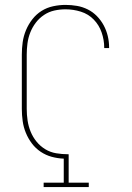

<svg xmlns="http://www.w3.org/2000/svg" viewBox="-20 -763 540 783"><path d="M158 0V-18H240V-116Q215 -117 191 -123.5Q167 -130 146 -144Q125 -158 110 -178Q95 -198 85.5 -221Q76 -244 72.5 -269Q69 -294 69 -319V-540Q69 -566 72.5 -591Q76 -616 86 -640Q96 -664 112 -684.5Q128 -705 149.5 -718.5Q171 -732 196.5 -737.5Q222 -743 247 -743Q271 -743 294 -739Q317 -735 338 -724.5Q359 -714 375.5 -697Q392 -680 403 -659.5Q414 -639 419.5 -616Q425 -593 425 -569Q425 -569 425 -568.5Q425 -568 425 -567H405Q405 -568 405 -568.5Q405 -569 405 -569Q405 -600 394.5 -630.5Q384 -661 362 -683.5Q340 -706 309.5 -715.5Q279 -725 247 -725Q224 -725 201.5 -720Q179 -715 159.5 -702Q140 -689 126 -670.5Q112 -652 103.5 -630.5Q95 -609 92 -586Q89 -563 89 -540V-319Q89 -295 92.5 -271.5Q96 -248 105 -226Q114 -204 129 -185.5Q144 -167 164.5 -154.5Q185 -142 209 -138Q233 -134 257 -134Q257 -134 258 -134Q259 -134 260 -134V-18H342V0Z"/></svg>

Font: Iosevka Slab Thin
Style: Regular
Weight: 100
Monospace: yes
Designer: Belleve Invis
Foundry: Belleve Invis
Version: Version 11.1.0; ttfautohint (v1.8.3)